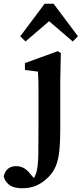

<svg xmlns="http://www.w3.org/2000/svg" viewBox="-110 -768 439 1032"><path d="M10 244Q-37 244 -61.5 224.5Q-86 205 -90 179Q-76 125 -23 125Q0 125 18.5 135.5Q37 146 54 168L72 189Q79 179 85 161Q95 127 96 61.5Q97 -4 97 -103V-257Q97 -298 96.5 -325.5Q96 -353 94 -383L24 -392V-429L201 -493L217 -483L214 -342V-79Q214 -8 209 41Q204 90 190.5 123.5Q177 157 151 183Q119 215 85 229.5Q51 244 10 244ZM281 -545 154 -654 27 -545 -1 -573 130 -748H178L309 -573Z"/></svg>

Font: Source Serif 4 Semibold
Style: Regular
Weight: 600
Designer: Frank Grießhammer
Foundry: Adobe
Version: Version 4.005;hotconv 1.1.0;makeotfexe 2.6.0